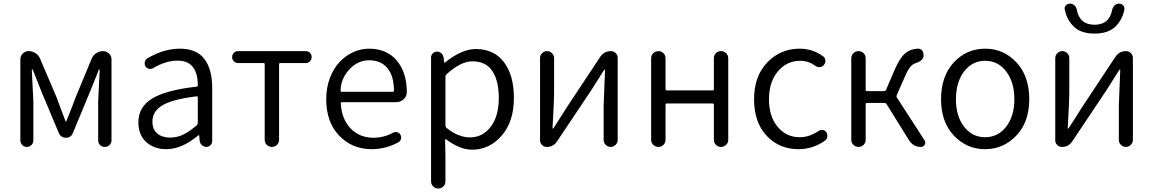

<svg xmlns="http://www.w3.org/2000/svg" viewBox="-20 -828 6498 1082"><path d="M94.7 -36.1V-493.2Q94.7 -512.7 108.4 -526.4Q122.1 -540 141.6 -540Q162.1 -540 180.2 -528.3Q198.2 -516.6 206.1 -497.1L299.8 -277.3Q306.6 -257.8 323.2 -213.9Q339.8 -169.9 348.6 -146.5Q348.6 -143.6 351.1 -143.6Q353.5 -143.6 354.5 -146.5Q389.6 -232.4 405.3 -277.3L496.1 -496.1Q503.9 -516.6 522 -528.3Q540 -540 560.5 -540Q580.1 -540 594.2 -526.4Q608.4 -512.7 608.4 -493.2V-37.1Q608.4 -21.5 597.2 -10.7Q585.9 0 570.3 0Q554.7 0 543.9 -10.7Q533.2 -21.5 533.2 -37.1V-257.8Q533.2 -274.4 542 -434.6Q542 -436.5 540 -436.5Q538.1 -436.5 537.1 -435.5Q528.3 -412.1 510.7 -369.1Q493.2 -326.2 488.3 -313.5L390.6 -78.1Q379.9 -51.8 351.6 -51.8Q323.2 -51.8 311.5 -78.1L212.9 -313.5Q170.9 -418 165 -434.6Q164.1 -436.5 161.6 -436.5Q159.2 -436.5 159.2 -434.6Q168 -274.4 168 -257.8V-36.1Q168 -21.5 157.2 -10.7Q146.5 0 131.3 0Q116.2 0 105.5 -10.7Q94.7 -21.5 94.7 -36.1Z M917 12.7Q848.6 12.7 804.2 -27.3Q759.8 -67.4 759.8 -138.7Q759.8 -225.6 837.9 -272.9Q916 -320.3 1087.9 -339.8Q1095.7 -340.8 1094.7 -348.6Q1093.8 -486.3 980.5 -486.3Q914.1 -486.3 843.8 -444.3Q832 -437.5 819.3 -440.4Q806.6 -443.4 799.8 -454.1Q793 -466.8 796.4 -480Q799.8 -493.2 811.5 -500Q904.3 -553.7 993.2 -553.7Q1087.9 -553.7 1131.8 -495.6Q1175.8 -437.5 1175.8 -335V-33.2Q1175.8 -19.5 1166 -9.8Q1156.2 0 1142.6 0Q1128.9 0 1118.2 -9.8Q1107.4 -19.5 1105.5 -33.2L1102.5 -64.5Q1102.5 -66.4 1101.1 -66.4Q1099.6 -66.4 1097.7 -65.4Q1004.9 12.7 917 12.7ZM939.5 -52.7Q977.5 -52.7 1013.2 -69.8Q1048.8 -86.9 1089.8 -123Q1094.7 -127.9 1094.7 -135.7V-278.3Q1094.7 -285.2 1089.8 -285.2Q1088.9 -285.2 1087.9 -285.2Q953.1 -268.6 896 -234.9Q838.9 -201.2 838.9 -143.6Q838.9 -97.7 866.7 -75.2Q894.5 -52.7 939.5 -52.7Z M1471.7 -40V-465.8Q1471.7 -472.7 1464.8 -472.7H1321.3Q1307.6 -472.7 1297.9 -482.4Q1288.1 -492.2 1288.1 -506.3Q1288.1 -520.5 1297.9 -530.3Q1307.6 -540 1321.3 -540H1703.1Q1716.8 -540 1726.6 -530.3Q1736.3 -520.5 1736.3 -506.3Q1736.3 -492.2 1726.6 -482.4Q1716.8 -472.7 1703.1 -472.7H1560.5Q1552.7 -472.7 1552.7 -465.8V-40Q1552.7 -23.4 1541 -11.7Q1529.3 0 1512.2 0Q1495.1 0 1483.4 -11.7Q1471.7 -23.4 1471.7 -40Z M2074.2 12.7Q1964.8 12.7 1891.6 -63.5Q1818.4 -139.6 1818.4 -268.6Q1818.4 -333 1838.9 -387.7Q1859.4 -442.4 1893.1 -478Q1926.8 -513.7 1969.7 -533.7Q2012.7 -553.7 2059.6 -553.7Q2158.2 -553.7 2214.8 -488.3Q2272.5 -420.9 2272.5 -308.6Q2272.5 -285.2 2254.9 -268.6Q2236.3 -252 2210.9 -252H1907.2Q1899.4 -252 1900.4 -245.1Q1905.3 -157.2 1955.6 -104.5Q2005.9 -51.8 2085 -51.8Q2142.6 -51.8 2195.3 -80.1Q2206.1 -85.9 2218.3 -83Q2230.5 -80.1 2236.3 -69.3Q2243.2 -57.6 2239.7 -44.9Q2236.3 -32.2 2225.6 -26.4Q2153.3 12.7 2074.2 12.7ZM1899.4 -316.4Q1899.4 -310.5 1906.2 -310.5H2193.4Q2200.2 -310.5 2200.2 -318.4Q2200.2 -318.4 2200.2 -318.4Q2199.2 -401.4 2162.6 -444.8Q2126 -488.3 2060.5 -488.3Q2000 -488.3 1954.1 -442.4Q1899.4 -386.7 1899.4 -316.4Z M2409.2 194.3V-503.9Q2409.2 -517.6 2418.9 -527.3Q2428.7 -537.1 2442.4 -537.1Q2457 -537.1 2467.3 -527.8Q2477.5 -518.6 2479.5 -504.9L2483.4 -475.6Q2483.4 -474.6 2484.9 -474.6Q2486.3 -474.6 2487.3 -475.6Q2583 -551.8 2660.2 -551.8Q2764.6 -551.8 2820.3 -477.5Q2876 -403.3 2876 -276.4Q2876 -142.6 2807.1 -63.5Q2738.3 15.6 2640.6 15.6Q2571.3 15.6 2494.1 -43Q2492.2 -43.9 2490.2 -43Q2488.3 -42 2488.3 -40L2490.2 47.9V194.3Q2490.2 210.9 2478.5 222.7Q2466.8 234.4 2450.2 234.4Q2433.6 234.4 2421.4 222.7Q2409.2 210.9 2409.2 194.3ZM2628.9 -53.7Q2700.2 -53.7 2745.6 -113.8Q2791 -173.8 2791 -275.4Q2791 -372.1 2754.9 -427.2Q2718.8 -482.4 2641.6 -482.4Q2576.2 -482.4 2496.1 -409.2Q2490.2 -404.3 2490.2 -397.5V-120.1Q2490.2 -112.3 2496.1 -107.4Q2562.5 -53.7 2628.9 -53.7Z M3061.5 0Q3045.9 0 3034.7 -10.7Q3023.4 -21.5 3023.4 -37.1V-501Q3023.4 -516.6 3035.2 -528.3Q3046.9 -540 3063 -540Q3079.1 -540 3090.8 -528.3Q3102.5 -516.6 3102.5 -501V-303.7Q3102.5 -260.7 3093.8 -106.4Q3093.8 -103.5 3096.2 -103.5Q3098.6 -103.5 3099.6 -106.4Q3109.4 -122.1 3135.7 -162.6Q3162.1 -203.1 3171.9 -219.7L3363.3 -508.8Q3384.8 -540 3422.9 -540Q3438.5 -540 3449.7 -528.8Q3460.9 -517.6 3460.9 -502V-39.1Q3460.9 -23.4 3449.2 -11.7Q3437.5 0 3421.4 0Q3405.3 0 3393.6 -11.7Q3381.8 -23.4 3381.8 -39.1V-235.4Q3381.8 -252 3389.6 -433.6Q3389.6 -435.5 3387.7 -435.5Q3385.7 -435.5 3384.8 -434.6Q3329.1 -347.7 3312.5 -320.3L3119.1 -31.2Q3098.6 0 3061.5 0Z M3649.4 -40V-499Q3649.4 -516.6 3661.6 -528.3Q3673.8 -540 3690.4 -540Q3707 -540 3718.8 -528.3Q3730.5 -516.6 3730.5 -499V-325.2Q3730.5 -318.4 3738.3 -318.4H3995.1Q4002.9 -318.4 4002.9 -325.2V-499Q4002.9 -516.6 4014.6 -528.3Q4026.4 -540 4043 -540Q4059.6 -540 4071.8 -528.3Q4084 -516.6 4084 -499V-40Q4084 -23.4 4071.8 -11.7Q4059.6 0 4043 0Q4026.4 0 4014.6 -11.7Q4002.9 -23.4 4002.9 -40V-237.3Q4002.9 -245.1 3995.1 -245.1H3738.3Q3730.5 -245.1 3730.5 -237.3V-40Q3730.5 -23.4 3718.8 -11.7Q3707 0 3690.4 0Q3673.8 0 3661.6 -11.7Q3649.4 -23.4 3649.4 -40Z M4480.5 12.7Q4371.1 12.7 4300.3 -63Q4229.5 -138.7 4229.5 -268.6Q4229.5 -399.4 4304.2 -476.6Q4378.9 -553.7 4486.3 -553.7Q4559.6 -553.7 4618.2 -510.7Q4629.9 -502.9 4631.3 -488.3Q4632.8 -473.6 4623 -461.9Q4614.3 -451.2 4600.1 -449.7Q4585.9 -448.2 4575.2 -457Q4535.2 -485.4 4490.2 -485.4Q4413.1 -485.4 4363.3 -425.3Q4313.5 -365.2 4313.5 -269Q4313.5 -172.9 4361.8 -113.8Q4410.2 -54.7 4487.3 -54.7Q4541 -54.7 4592.8 -89.8Q4603.5 -97.7 4616.7 -95.7Q4629.9 -93.8 4636.7 -83Q4642.6 -74.2 4642.6 -63.5Q4642.6 -60.5 4642.6 -57.6Q4640.6 -43.9 4629.9 -36.1Q4561.5 12.7 4480.5 12.7Z M5033.2 -291Q5030.3 -284.2 5034.2 -278.3L5190.4 -37.1Q5194.3 -31.2 5194.3 -24.4Q5194.3 -18.6 5191.4 -12.7Q5184.6 0 5169.9 0Q5126 0 5102.5 -38.1L4975.6 -242.2Q4971.7 -248 4963.9 -248H4866.2Q4858.4 -248 4858.4 -240.2V-40Q4858.4 -23.4 4846.7 -11.7Q4835 0 4818.4 0Q4801.8 0 4789.6 -11.7Q4777.3 -23.4 4777.3 -40V-499Q4777.3 -516.6 4789.6 -528.3Q4801.8 -540 4818.4 -540Q4835 -540 4846.7 -528.3Q4858.4 -516.6 4858.4 -499V-321.3Q4858.4 -314.5 4866.2 -314.5H4961.9Q4969.7 -314.5 4972.7 -320.3L5023.4 -438.5Q5051.8 -502.9 5081.5 -527.8Q5111.3 -552.7 5153.3 -553.7Q5154.3 -553.7 5155.3 -553.7Q5169.9 -553.7 5178.7 -541Q5184.6 -530.3 5184.6 -518.6Q5184.6 -514.6 5184.6 -509.8Q5178.7 -483.4 5138.7 -471.7Q5106.4 -461.9 5080.1 -397.5Z M5283.2 -268.6Q5283.2 -399.4 5355.5 -476.6Q5427.7 -553.7 5531.7 -553.7Q5635.7 -553.7 5708 -476.6Q5780.3 -399.4 5780.3 -268.6Q5780.3 -140.6 5707.5 -64Q5634.8 12.7 5531.2 12.7Q5427.7 12.7 5355.5 -64Q5283.2 -140.6 5283.2 -268.6ZM5696.3 -268.6Q5696.3 -365.2 5650.4 -425.3Q5604.5 -485.4 5531.7 -485.4Q5459 -485.4 5413.1 -425.3Q5367.2 -365.2 5367.2 -268.6Q5367.2 -172.9 5413.1 -113.8Q5459 -54.7 5531.7 -54.7Q5604.5 -54.7 5650.4 -114.3Q5696.3 -173.8 5696.3 -268.6Z M5964.8 0Q5949.2 0 5938 -10.7Q5926.8 -21.5 5926.8 -37.1V-501Q5926.8 -516.6 5938.5 -528.3Q5950.2 -540 5966.3 -540Q5982.4 -540 5994.1 -528.3Q6005.9 -516.6 6005.9 -501V-303.7Q6005.9 -260.7 5997.1 -106.4Q5997.1 -103.5 5999.5 -103.5Q6002 -103.5 6002.9 -106.4Q6012.7 -122.1 6039.1 -162.6Q6065.4 -203.1 6075.2 -219.7L6266.6 -508.8Q6288.1 -540 6326.2 -540Q6341.8 -540 6353 -528.8Q6364.3 -517.6 6364.3 -502V-39.1Q6364.3 -23.4 6352.5 -11.7Q6340.8 0 6324.7 0Q6308.6 0 6296.9 -11.7Q6285.2 -23.4 6285.2 -39.1V-235.4Q6285.2 -252 6293 -433.6Q6293 -435.5 6291 -435.5Q6289.1 -435.5 6288.1 -434.6Q6232.4 -347.7 6215.8 -320.3L6022.5 -31.2Q6002 0 5964.8 0ZM6148.4 -638.7Q6073.2 -638.7 6032.7 -676.8Q5992.2 -714.8 5980.5 -774.4Q5979.5 -777.3 5979.5 -780.3Q5979.5 -790 5987.3 -797.9Q5996.1 -807.6 6010.3 -807.6Q6024.4 -807.6 6034.7 -797.9Q6044.9 -788.1 6047.9 -774.4Q6063.5 -688.5 6148.4 -688.5Q6232.4 -688.5 6248 -774.4Q6251 -788.1 6261.7 -797.9Q6272.5 -807.6 6286.1 -807.6Q6299.8 -807.6 6309.6 -797.9Q6316.4 -790 6316.4 -780.3Q6316.4 -777.3 6316.4 -774.4Q6304.7 -714.8 6264.2 -676.8Q6223.6 -638.7 6148.4 -638.7Z"/></svg>

Font: Gen Jyuu Gothic Normal
Style: Regular
Weight: 300
Designer: [Source Han Sans]
Ryoko NISHIZUKA  (kana & ideographs); Paul D. Hunt (Latin, Greek & Cyrillic); Wenlong ZHANG  (bopomofo
Version: Version 1.002.20150607